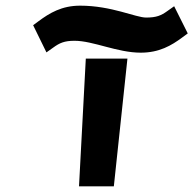

<svg xmlns="http://www.w3.org/2000/svg" viewBox="-20 -658 683 678"><path d="M263 -638C198 -638 155 -612 116 -583L97 -569L144 -473L168 -490C190 -506 207 -514 243 -514C309 -514 394 -472 477 -472C542 -472 585 -497 624 -526L643 -540L595 -636L571 -619C549 -603 532 -596 496 -596C459 -596 374 -638 263 -638ZM430 -451H283L259 0H382Z"/></svg>

Font: Charger
Style: HemiRT
Weight: 900
Designer: Jasper
Foundry: Cannot Into Space Fonts
Version: Version 0.99